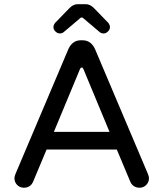

<svg xmlns="http://www.w3.org/2000/svg" viewBox="-20 -877 769 903"><path d="M231.4 -749Q231.4 -759.8 239.3 -769.5L305.7 -837.9Q324.2 -857.4 345.7 -857.4H382.8Q404.3 -857.4 422.9 -837.9L489.3 -769.5Q497.1 -759.8 497.1 -749Q497.1 -738.3 487.8 -729Q478.5 -719.7 466.8 -719.7Q456.1 -719.7 448.2 -726.6L372.1 -791Q369.1 -794.9 364.3 -794.9Q360.4 -794.9 356.4 -791L280.3 -726.6Q272.5 -719.7 261.7 -719.7Q250 -719.7 240.7 -729Q231.4 -738.3 231.4 -749ZM47.9 -39.1Q47.9 -45.9 52.7 -58.6L301.8 -646.5Q310.5 -666 325.2 -676.8Q339.8 -687.5 359.4 -687.5H369.1Q388.7 -687.5 403.3 -676.8Q418 -666 426.8 -646.5L675.8 -58.6Q680.7 -45.9 680.7 -39.1Q680.7 -20.5 668 -7.3Q655.3 5.9 635.7 5.9Q621.1 5.9 609.9 -1.5Q598.6 -8.8 592.8 -22.5L529.3 -173.8H199.2L135.7 -22.5Q129.9 -8.8 118.7 -1.5Q107.4 5.9 92.8 5.9Q73.2 5.9 60.5 -7.3Q47.9 -20.5 47.9 -39.1ZM364.3 -559.6Q359.4 -559.6 356.4 -552.7L233.4 -256.8H495.1L372.1 -552.7Q369.1 -559.6 364.3 -559.6Z"/></svg>

Font: jf-openhuninn-1.0
Style: Regular
Weight: 400
Designer: [Kosugi Maru]
      Designed by Motoya company      

      [Varela Round]
      Joe Prince(Latin component); Avraham Co
Foundry: justfont CO.,LTD.
Version: 1.0